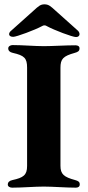

<svg xmlns="http://www.w3.org/2000/svg" viewBox="-20 -863 404 886"><path d="M41 -693C56 -693 142 -725 173 -742C178 -745 181 -746 185 -746C189 -746 193 -745 197 -742C230 -724 314 -692 331 -692C341 -692 347 -698 347 -705C347 -710 345 -716 340 -721L236 -814C213 -835 204 -843 185 -843C167 -843 158 -835 135 -814L30 -720C25 -716 22 -710 22 -705C22 -698 29 -693 41 -693ZM36 3C82 3 140 -2 182 -2C222 -2 286 3 330 3C341 3 348 -2 348 -12C348 -24 341 -28 327 -32C275 -46 259 -59 259 -98V-550C259 -591 271 -604 325 -619C339 -623 347 -627 347 -640C347 -649 340 -654 328 -654C284 -654 221 -650 182 -650C141 -650 83 -655 38 -655C28 -655 18 -649 18 -640C18 -629 25 -622 39 -619C92 -607 105 -595 105 -551V-97C105 -55 88 -43 37 -32C23 -29 16 -22 16 -11C16 -2 26 3 36 3Z"/></svg>

Font: EB Garamond
Style: Bold
Weight: 700
Designer: Georg Duffner and Octavio Pardo
Foundry: Georg Duffner
Version: Version 1.000;PS 001.000;hotconv 1.0.88;makeotf.lib2.5.64775